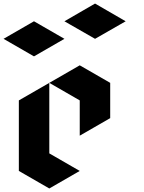

<svg xmlns="http://www.w3.org/2000/svg" viewBox="-107 -1070 820 1090"><path d="M172.9 -599.6Q172.9 -465.8 172.9 -199.2Q230.5 -166 345.7 -99.6Q288.1 -66.4 172.9 0Q115.2 -33.2 0 -99.6Q0 -232.4 0 -500Q57.6 -533.2 172.9 -599.6ZM172.9 -599.6Q230.5 -566.4 345.7 -500Q345.7 -432.6 345.7 -299.8Q403.3 -333 518.6 -399.4Q518.6 -465.8 518.6 -599.6Q460.9 -632.8 345.7 -699.2Q288.1 -666 172.9 -599.6ZM-86.9 -849.6Q-29.3 -816.4 85.9 -750Q143.6 -783.2 258.8 -849.6Q201.2 -882.8 85.9 -949.2Q28.3 -916 -86.9 -849.6ZM258.8 -949.2Q317.4 -916 432.6 -849.6Q490.2 -882.8 606.4 -949.2Q547.9 -982.4 432.6 -1049.8Q375 -1016.6 258.8 -949.2Z"/></svg>

Font: DreiFraktur
Style: Regular
Weight: 400
Designer: JayCobs
Version: Version 1.2